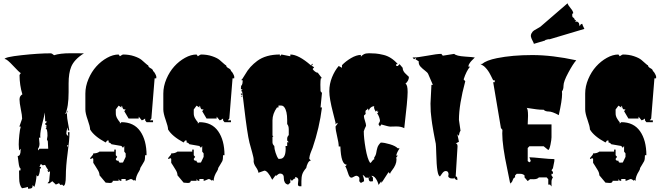

<svg xmlns="http://www.w3.org/2000/svg" viewBox="-20 -1075 4088 1186"><path d="M403.8 -559.1V-506.8Q403.8 -412.6 383.3 -371.1Q392.6 -371.1 392.6 -382.3V-386.2L401.4 -393.6Q393.6 -385.7 393.6 -366.9Q393.6 -348.1 400.6 -312Q407.7 -275.9 408.2 -269H398.9V-288.1Q390.1 -270.5 390.1 -251.5V-246.6L401.4 -232.9L399.4 -258.3H409.2V-254.4Q409.2 -212.9 397.9 -130.1Q386.7 -47.4 386.7 12Q386.7 71.3 371.6 73.2L364.3 65.4L352.5 67.4L344.7 56.6L323.2 65.9L324.7 64.5L303.2 44.4L285.2 57.6L273.4 56.6L283.7 44.4Q283.7 34.2 286.4 13.7Q289.1 -6.8 289.1 -17.6L280.3 -11.7L271.5 -22.5H279.3Q267.1 -38.6 258.3 -56.6L243.7 -53.7L232.4 -62.5L223.6 -44.4H232.4L233.4 -33.7L226.1 -35.2L226.6 -26.9Q226.6 -16.6 222.4 -1.5Q218.3 13.7 213.1 13.7Q208 13.7 206.1 5.9Q203.1 49.8 192.4 79.6L181.2 68.4V75.2Q181.2 83 175.8 86.9Q168.9 90.8 153.3 90.8L152.3 79.6Q138.2 84.5 115.7 87.9Q98.6 67.9 98.4 25.9Q98.1 -16.1 97.7 -22.5L105.5 -21.5L107.4 -33.7Q98.6 -36.1 94.5 -72Q90.3 -107.9 89.4 -111.3Q107.4 -111.3 107.4 -147.5V-156.2L97.7 -145.5L95.7 -183.1Q95.7 -206.1 99.4 -241.7Q103 -277.3 108.4 -293H99.6L116.7 -341.8Q116.7 -361.3 108.6 -400.4Q100.6 -439.5 100.6 -460.9Q100.6 -482.4 118.2 -492.2Q101.1 -547.4 100.6 -611.8L108.4 -623.5Q99.6 -627.4 61.3 -668.7Q22.9 -710 11.2 -710H8.3Q8.3 -722.7 113.3 -734.1Q218.3 -745.6 293.5 -745.6Q300.8 -745.6 314 -733.9Q350.6 -746.1 416 -746.1L498.5 -745.6Q438.5 -708 419.9 -662.6Q403.8 -624 403.8 -559.1ZM228.5 -235.8 229.5 -224.6H220.7L224.1 -187Q224.1 -168.9 214.8 -156.2L215.3 -145.5L224.1 -156.2H277.8L275.4 -202.1L270 -213.4L273.4 -235.8Q273.4 -281.2 261.7 -281.2L270 -293H261.7L269 -302.7H260.7L259.8 -314.9Q268.1 -314.9 268.1 -325.7H259.3L256.8 -380.4Q254.4 -362.3 241.5 -313.2Q228.5 -264.2 228.5 -235.8ZM400.4 -177.2 396 -179.2Q395 -179.2 395 -173.3V-165.5Q395 -166.5 402.3 -178.2Q401.4 -177.2 400.4 -177.2ZM374.5 75.7 369.6 73.2ZM322.3 67.4Q322.3 65.9 323.2 65.9Z M774.4 -342.8 747.6 -388.2 756.3 -398.9Q742.7 -398.9 741.7 -401.4Q739.7 -407.7 732.4 -411.1H739.7L730 -422.4V-411.1L712.9 -422.4L695.3 -398.9V-376Q695.3 -363.8 697.8 -357.7Q700.2 -351.6 701.2 -348.6Q702.1 -345.7 705.6 -340.8Q709 -335.9 710 -334Q714.4 -326.7 720.7 -320.3V-311.5L730 -320.3Q807.1 -320.3 846.2 -264.4Q885.3 -208.5 885.3 -116.2H876.5Q876.5 -89.4 871.3 -79.1Q866.2 -68.8 858.6 -57.4Q851.1 -45.9 846.7 -37.6Q846.7 -29.3 839.8 -18.6Q818.4 14.6 818.4 42L809.1 35.6V42Q807.1 40 799.8 35.4Q792.5 30.8 788.8 30.8Q785.2 30.8 773.9 36.4Q762.7 42 756.3 42V30.8H730V42H720.7L712.9 30.8V42H676.8Q676.8 55.2 658.7 55.2L632.8 53.2L594.7 7.8Q594.7 -6.8 585.4 -22.7Q576.2 -38.6 566.4 -53.5Q556.6 -68.4 556.2 -69.3V-93.8L547.9 -100.1L545.9 -93.8H536.6Q536.6 -100.6 546.4 -109.9Q556.2 -119.1 556.2 -127.4Q581.1 -127.4 594.7 -138.7H686V-150.9H695.3V-116.2L704.1 -106L695.3 -93.8Q695.3 -82 709.5 -82H712.9Q712.9 -70.3 723.6 -70.3L739.7 -71.3L756.3 -106V-127.4L747.6 -138.7V-173.3L739.7 -162.1L730 -173.3L668.5 -184.1Q661.6 -193.8 651.4 -194.8V-207H642.1L632.8 -194.8Q560.5 -233.9 536.6 -275.4Q536.6 -293 522 -334Q507.3 -375 507.3 -398.9V-497.1Q507.3 -542 526.4 -586.9Q545.4 -631.8 575 -664.6Q604.5 -697.3 641.4 -717.8Q678.2 -738.3 712.9 -738.3L720.7 -727.5Q736.8 -738.3 739.7 -738.3Q777.8 -738.3 808.8 -727.8Q839.8 -717.3 854.7 -704.8Q869.6 -692.4 880.9 -681.9Q892.1 -671.4 895.5 -671.4Q895.5 -661.1 910.4 -653.6Q925.3 -646 925.3 -636.7Q932.1 -632.3 939 -618.9Q945.8 -605.5 945.8 -600.3Q945.8 -595.2 945.3 -591.3H935.1L915 -342.8L905.8 -331.5H925.3V-320.3H885.3L876.5 -331.5V-342.8Q867.7 -335 856 -331.5L836.9 -354.5V-342.8Z M1255.9 -342.8 1229 -388.2 1237.8 -398.9Q1224.1 -398.9 1223.1 -401.4Q1221.2 -407.7 1213.9 -411.1H1221.2L1211.4 -422.4V-411.1L1194.3 -422.4L1176.8 -398.9V-376Q1176.8 -363.8 1179.2 -357.7Q1181.6 -351.6 1182.6 -348.6Q1183.6 -345.7 1187 -340.8Q1190.4 -335.9 1191.4 -334Q1195.8 -326.7 1202.1 -320.3V-311.5L1211.4 -320.3Q1288.6 -320.3 1327.6 -264.4Q1366.7 -208.5 1366.7 -116.2H1357.9Q1357.9 -89.4 1352.8 -79.1Q1347.7 -68.8 1340.1 -57.4Q1332.5 -45.9 1328.1 -37.6Q1328.1 -29.3 1321.3 -18.6Q1299.8 14.6 1299.8 42L1290.5 35.6V42Q1288.6 40 1281.2 35.4Q1273.9 30.8 1270.3 30.8Q1266.6 30.8 1255.4 36.4Q1244.1 42 1237.8 42V30.8H1211.4V42H1202.1L1194.3 30.8V42H1158.2Q1158.2 55.2 1140.1 55.2L1114.3 53.2L1076.2 7.8Q1076.2 -6.8 1066.9 -22.7Q1057.6 -38.6 1047.9 -53.5Q1038.1 -68.4 1037.6 -69.3V-93.8L1029.3 -100.1L1027.3 -93.8H1018.1Q1018.1 -100.6 1027.8 -109.9Q1037.6 -119.1 1037.6 -127.4Q1062.5 -127.4 1076.2 -138.7H1167.5V-150.9H1176.8V-116.2L1185.5 -106L1176.8 -93.8Q1176.8 -82 1190.9 -82H1194.3Q1194.3 -70.3 1205.1 -70.3L1221.2 -71.3L1237.8 -106V-127.4L1229 -138.7V-173.3L1221.2 -162.1L1211.4 -173.3L1149.9 -184.1Q1143.1 -193.8 1132.8 -194.8V-207H1123.5L1114.3 -194.8Q1042 -233.9 1018.1 -275.4Q1018.1 -293 1003.4 -334Q988.8 -375 988.8 -398.9V-497.1Q988.8 -542 1007.8 -586.9Q1026.9 -631.8 1056.4 -664.6Q1085.9 -697.3 1122.8 -717.8Q1159.7 -738.3 1194.3 -738.3L1202.1 -727.5Q1218.3 -738.3 1221.2 -738.3Q1259.3 -738.3 1290.3 -727.8Q1321.3 -717.3 1336.2 -704.8Q1351.1 -692.4 1362.3 -681.9Q1373.5 -671.4 1377 -671.4Q1377 -661.1 1391.8 -653.6Q1406.7 -646 1406.7 -636.7Q1413.6 -632.3 1420.4 -618.9Q1427.2 -605.5 1427.2 -600.3Q1427.2 -595.2 1426.8 -591.3H1416.5L1396.5 -342.8L1387.2 -331.5H1406.7V-320.3H1366.7L1357.9 -331.5V-342.8Q1349.1 -335 1337.4 -331.5L1318.4 -354.5V-342.8Z M1661.6 35.6Q1633.3 -21 1613.3 -21Q1612.3 -21 1576.2 -7.8Q1575.2 -22.5 1560.8 -42.7Q1546.4 -63 1546.4 -83H1547.4Q1547.4 -100.6 1537.6 -133.8Q1527.8 -167 1521 -193.8Q1514.2 -220.7 1505.6 -278.3Q1497.1 -335.9 1489 -405.5Q1481 -475.1 1475.1 -512.7L1471.7 -510.7L1468.3 -511.7L1478 -523.4H1468.3V-535.6H1469.7L1468.3 -546.9L1472.7 -545.9Q1479 -559.6 1479 -572.3L1478 -580.1H1468.8Q1475.6 -582.5 1492.2 -611.8Q1508.8 -641.1 1527.3 -661.4Q1545.9 -681.6 1568.8 -698.7Q1622.1 -738.3 1709 -738.3V-727.5L1718.3 -738.3L1773.4 -727.5V-738.3Q1823.7 -738.3 1900.4 -671.4L1910.2 -682.1L1911.1 -673.3L1902.3 -671.4L1920.4 -659.2L1911.1 -648.9Q1914.1 -642.6 1924.3 -634.3Q1934.6 -626 1940.9 -626H1942.9L1968.8 -591.8H1961.9Q1959 -579.1 1959 -551.3Q1959 -523.4 1960 -511.7L1968.8 -501L1960 -411.1H1968.8Q1953.1 -285.2 1911.1 -162.1Q1909.2 -156.7 1902.8 -141.6Q1890.6 -111.8 1890.6 -93.8L1900.4 -83Q1889.6 -83 1881.8 -67.6Q1874 -52.2 1871.6 -37.6Q1853 -16.1 1847.4 1Q1841.8 18.1 1841.8 44.4V75.7H1832Q1820.3 75.7 1820.3 62.5L1822.8 37.1Q1822.8 21 1803.2 18.6V29.3L1796.9 28.3L1783.2 42L1773.4 32.2V53.2L1759.8 65.4Q1745.1 62.5 1739 51Q1732.9 39.6 1733.4 27.8Q1734.9 -2.9 1709 -2.9Q1702.6 -2.9 1695.1 3.9Q1687.5 10.7 1685.8 10.7Q1684.1 10.7 1682.1 7.8ZM1709 -93.8Q1744.6 -93.8 1744.6 -157.2Q1744.6 -168 1743.7 -173.3H1753.9V-196.3H1763.7L1753.9 -207V-219.2Q1753.9 -230 1763.7 -240.7V-275.4Q1763.7 -297.9 1753.9 -308.6V-333.5Q1753.9 -389.6 1735.8 -413.1Q1728 -422.9 1717.3 -422.9H1700.2V-411.1H1690.9Q1663.1 -372.1 1663.1 -331.5V-240.7Q1663.1 -234.4 1668.9 -229.5H1663.1V-196.3Q1663.1 -183.6 1674.3 -173.3Q1674.3 -156.2 1682.4 -131.3Q1690.4 -106.4 1700.2 -93.8ZM1478 -489.7H1468.3V-501ZM1478 -479H1468.3L1469.7 -484.4Z M2390.6 -293Q2379.4 -293 2335.4 -306.2L2327.1 -293.9L2318.4 -306.2Q2318.4 -312 2322.8 -317.6Q2327.1 -323.2 2327.1 -330.1Q2327.1 -336.9 2321.3 -353.3Q2315.4 -369.6 2309.6 -373L2318.4 -385.3L2311.5 -383.8L2309.6 -393.6L2300.8 -385.3Q2290.5 -402.8 2290.5 -409.9Q2290.5 -417 2291.5 -418.9Q2280.3 -418.9 2270.3 -410.9Q2260.3 -402.8 2258.3 -390.1L2256.8 -397L2248 -404.8V-397Q2237.3 -397 2237.3 -382.3Q2237.3 -379.9 2238.8 -371.1L2229 -362.3L2228 -357.9Q2228 -347.7 2234.6 -328.1Q2241.2 -308.6 2241.2 -297.9Q2239.3 -295.9 2233.2 -280.8Q2227.1 -265.6 2227.1 -264.2Q2227.1 -222.7 2238.3 -157.7Q2249.5 -92.8 2266.1 -68.8Q2272 -68.8 2278.3 -79.6Q2284.7 -90.3 2291.5 -90.3V-102.1Q2301.8 -115.7 2304.2 -131.6Q2306.6 -147.5 2311.3 -163.1Q2315.9 -178.7 2332 -194.3Q2354 -194.3 2388.9 -183.8Q2423.8 -173.3 2437.5 -158.2V-159.7L2448.2 -158.2Q2430.7 -132.8 2427.7 -113.8H2437.5L2427.7 -102.1L2429.2 -89.4Q2429.2 -57.1 2400.9 -22Q2390.6 -9.3 2389.2 -1.5L2379.9 -11.7Q2372.6 -2 2358.6 21Q2344.7 43.9 2335.4 55.2V44.4L2318.4 67.4Q2314 46.9 2301.8 28.8Q2289.6 10.7 2273.9 10.7L2283.7 22.5V44.4L2270.5 45.9Q2256.8 46.9 2256.8 22.5H2238.8Q2230 9.8 2220.2 4.9Q2221.7 10.3 2224.6 17.6Q2229 30.3 2229 44.4L2209 55.2L2199.2 44.4L2200.2 27.3Q2200.2 20.5 2193.6 15.6Q2187 10.7 2181.2 10.7Q2175.3 10.7 2165.5 16.6Q2155.8 22.5 2150.9 22.5Q2140.6 22.5 2133.8 5.6Q2127 -11.2 2122.1 -28.1Q2117.2 -44.9 2111.8 -44.9L2122.1 -57.6Q2086.4 -57.6 2082.5 -170.4H2072.3Q2072.3 -191.9 2062.5 -232.4Q2052.7 -272.9 2052.7 -293.9L2065.4 -311L2063 -316.9L2052.7 -306.6V-316.9Q2049.3 -333.5 2037.1 -378.9Q2014.2 -466.8 2014.2 -511.7Q2014.2 -556.6 2031 -597.9Q2047.9 -639.2 2072.3 -667.5L2092.3 -656.2V-672.4Q2115.7 -696.8 2148.4 -716.1Q2181.2 -735.4 2209 -735.8V-724.6Q2215.8 -733.4 2227.3 -739.7Q2238.8 -746.1 2259.5 -746.1Q2280.3 -746.1 2300.5 -744.4Q2320.8 -742.7 2347.2 -736.3Q2397 -725.1 2437.5 -678.7H2427.7V-667.5H2437.5L2448.2 -678.7L2467.3 -656.2Q2467.3 -636.2 2485.4 -619.6Q2503.4 -603 2505.9 -600.1Q2505.9 -577.1 2484.4 -557.6Q2498 -553.2 2498 -506.3Q2498 -459.5 2477.1 -283.2Q2458.5 -293.9 2428.7 -293.9ZM2266.1 13.7Q2265.1 19 2258.3 22.5Q2266.1 22.5 2266.1 13.7ZM2154.3 9.8Q2153.3 8.8 2152.3 8.8Q2151.4 8.8 2151.4 10.7Q2151.4 9.8 2154.3 9.8Z M2806.2 -170.4 2794.9 14.6Q2805.2 14.6 2805.2 32.2V37.6Q2789.1 34.2 2785.6 20V26.9L2773.4 27.3Q2764.6 28.3 2756.8 23.9Q2749 19.5 2749 13.4Q2749 7.3 2750 3.9H2751Q2751 -18.6 2733.4 -18.6Q2721.7 -18.6 2710.9 -3.2Q2700.2 12.2 2698.2 14.6Q2677.7 13.7 2674.8 -126Q2673.3 -180.2 2671.9 -187.3Q2670.4 -194.3 2666.7 -213.1Q2663.1 -231.9 2661.9 -238.3Q2660.6 -244.6 2657.5 -262Q2654.3 -279.3 2653.3 -287.1L2649.4 -310.5Q2647 -326.2 2646 -335.7Q2645 -345.2 2643.3 -359.6Q2641.6 -374 2640.6 -385.3Q2639.2 -411.6 2639.2 -435.5L2645 -550.8H2653.8L2625 -617.7Q2621.1 -627 2605.7 -638.4Q2590.3 -649.9 2578.1 -662.8Q2565.9 -675.8 2566.4 -692.4V-696.3L2546.4 -709L2552.2 -719.7L2537.6 -709L2528.3 -719.7Q2560.5 -719.7 2619.9 -731Q2679.2 -742.2 2706.1 -742.2L2715.3 -731L2785.6 -742.2Q2798.8 -729 2851.8 -725.6Q2904.8 -722.2 2913.1 -719.7Q2912.6 -719.2 2908.9 -715.8Q2905.3 -712.4 2904.1 -710.9Q2902.8 -709.5 2899.2 -706.1Q2895.5 -702.6 2893.6 -700.4Q2891.6 -698.2 2888.4 -694.6Q2885.3 -690.9 2883.5 -688.2Q2881.8 -685.5 2879.6 -682.1Q2877.4 -678.7 2876 -675.8Q2873.5 -669.4 2873.5 -663.1H2883.3Q2861.3 -637.7 2843.8 -584.5L2854 -573.2Q2814.9 -428.2 2814.9 -334.5L2824.7 -267.6Q2816.9 -257.3 2814.9 -235.8L2805.2 -245.6L2814.9 -199.2L2794.9 -189Q2806.2 -189 2806.2 -170.4Z M3485.8 -1054.7Q3489.3 -1042.5 3504.9 -1024.2Q3520.5 -1005.9 3521 -993.2Q3514.6 -991.7 3514.6 -983.9Q3514.6 -976.1 3516.6 -969.7Q3519.5 -968.3 3521.2 -966.6Q3522.9 -964.8 3524.7 -963.4Q3526.4 -961.9 3526.9 -960.9Q3527.3 -960 3528.8 -958Q3530.3 -956.1 3531.2 -950.7L3537.6 -952.1L3534.2 -939L3543.9 -942.4L3555.7 -933.6L3560.5 -913.1L3567.4 -924.8L3576.2 -928.2Q3577.6 -920.9 3589.8 -896.5L3377 -833Q3372.1 -832 3370.1 -832Q3368.2 -832 3368.2 -833L3347.2 -827.6L3348.1 -825.2L3277.8 -804.2Q3276.9 -810.1 3269.8 -823Q3262.7 -835.9 3260 -846.9Q3257.3 -857.9 3263.4 -869.4Q3269.5 -880.9 3278.1 -886.5Q3286.6 -892.1 3300 -899.2Q3313.5 -906.2 3318.4 -910.2ZM3275.9 32.2 3254.4 31.7 3239.7 43.5 3220.2 21V8.8Q3210.4 -1.5 3191.4 -1.5H3171.9L3161.6 8.8V21Q3152.8 21 3147 38.1Q3141.1 55.2 3132.8 55.2V65.4Q3127.9 39.1 3113.3 -31.2Q3082.5 -174.8 3082.5 -250.5Q3082.5 -265.6 3083.5 -272.9L3074.2 -284.2L3026.4 -567.4H3036.1V-579.1H3026.4Q3024.9 -581.5 3020.3 -591.1Q3015.6 -600.6 3014.2 -603.5Q3012.7 -606.4 3008.3 -615Q3003.9 -623.5 3001.7 -627Q2999.5 -630.4 2994.9 -637.5Q2990.2 -644.5 2987.1 -647.9Q2983.9 -651.4 2979 -657Q2974.1 -662.6 2969.7 -666Q2955.1 -676.3 2947.3 -680.2H2958Q2984.4 -702.6 3049.8 -715.8Q3144.5 -734.9 3267.8 -734.9Q3391.1 -734.9 3539.6 -702.6Q3520 -681.2 3490.5 -626.2Q3460.9 -571.3 3460.9 -546.4Q3460.9 -521.5 3451.2 -510.7L3452.1 -494.6Q3452.1 -455.6 3431.6 -363.8Q3391.1 -386.2 3369.6 -386.2Q3348.1 -386.2 3338.4 -397Q3312.5 -397 3294.2 -399.7Q3275.9 -402.3 3259 -404.8Q3242.2 -407.2 3232.9 -408.7Q3241.7 -403.8 3241.7 -359.4L3239.7 -306.6H3386.7V-227.5Q3386.7 -212.9 3380.4 -181.9Q3374 -150.9 3366.7 -148.4L3338.4 -171.4H3250L3239.7 -160.6V-80.1L3250 -72.3L3258.8 -80.1L3250 -103.5Q3272.9 -103 3324.5 -97.7Q3376 -92.3 3404.3 -92.3V-80.1L3395.5 -35.6L3386.7 -23.4L3395.5 -12.7V-1.5H3386.7V8.8L3395.5 21Q3386.7 33.2 3386.7 46.9V77.1L3377.9 65.4H3366.7V32.2L3356.9 21H3308.6Q3298.8 32.2 3275.9 32.2Z M3861.8 -342.8 3835 -388.2 3843.8 -398.9Q3830.1 -398.9 3829.1 -401.4Q3827.1 -407.7 3819.8 -411.1H3827.1L3817.4 -422.4V-411.1L3800.3 -422.4L3782.7 -398.9V-376Q3782.7 -363.8 3785.2 -357.7Q3787.6 -351.6 3788.6 -348.6Q3789.6 -345.7 3793 -340.8Q3796.4 -335.9 3797.4 -334Q3801.8 -326.7 3808.1 -320.3V-311.5L3817.4 -320.3Q3894.5 -320.3 3933.6 -264.4Q3972.7 -208.5 3972.7 -116.2H3963.9Q3963.9 -89.4 3958.7 -79.1Q3953.6 -68.8 3946 -57.4Q3938.5 -45.9 3934.1 -37.6Q3934.1 -29.3 3927.2 -18.6Q3905.8 14.6 3905.8 42L3896.5 35.6V42Q3894.5 40 3887.2 35.4Q3879.9 30.8 3876.2 30.8Q3872.6 30.8 3861.3 36.4Q3850.1 42 3843.8 42V30.8H3817.4V42H3808.1L3800.3 30.8V42H3764.2Q3764.2 55.2 3746.1 55.2L3720.2 53.2L3682.1 7.8Q3682.1 -6.8 3672.9 -22.7Q3663.6 -38.6 3653.8 -53.5Q3644 -68.4 3643.6 -69.3V-93.8L3635.3 -100.1L3633.3 -93.8H3624Q3624 -100.6 3633.8 -109.9Q3643.6 -119.1 3643.6 -127.4Q3668.5 -127.4 3682.1 -138.7H3773.4V-150.9H3782.7V-116.2L3791.5 -106L3782.7 -93.8Q3782.7 -82 3796.9 -82H3800.3Q3800.3 -70.3 3811 -70.3L3827.1 -71.3L3843.8 -106V-127.4L3835 -138.7V-173.3L3827.1 -162.1L3817.4 -173.3L3755.9 -184.1Q3749 -193.8 3738.8 -194.8V-207H3729.5L3720.2 -194.8Q3647.9 -233.9 3624 -275.4Q3624 -293 3609.4 -334Q3594.7 -375 3594.7 -398.9V-497.1Q3594.7 -542 3613.8 -586.9Q3632.8 -631.8 3662.4 -664.6Q3691.9 -697.3 3728.8 -717.8Q3765.6 -738.3 3800.3 -738.3L3808.1 -727.5Q3824.2 -738.3 3827.1 -738.3Q3865.2 -738.3 3896.2 -727.8Q3927.2 -717.3 3942.1 -704.8Q3957 -692.4 3968.3 -681.9Q3979.5 -671.4 3982.9 -671.4Q3982.9 -661.1 3997.8 -653.6Q4012.7 -646 4012.7 -636.7Q4019.5 -632.3 4026.4 -618.9Q4033.2 -605.5 4033.2 -600.3Q4033.2 -595.2 4032.7 -591.3H4022.5L4002.4 -342.8L3993.2 -331.5H4012.7V-320.3H3972.7L3963.9 -331.5V-342.8Q3955.1 -335 3943.4 -331.5L3924.3 -354.5V-342.8Z"/></svg>

Font: Butcherman Caps
Style: Regular
Weight: 400
Version: Version 001.003